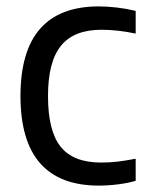

<svg xmlns="http://www.w3.org/2000/svg" viewBox="-20 -570 484 600"><path d="M289 10Q44 10 44 -270Q44 -550 289 -550Q315 -550 345 -546.5Q375 -543 404 -536V-465Q348 -477 297 -477Q211 -477 170.5 -427Q130 -377 130 -270Q130 -161 169.5 -111.5Q209 -62 296 -62Q323 -62 348 -65Q373 -68 404 -74V-5Q381 2 349.5 6Q318 10 289 10Z"/></svg>

Font: Encode Sans Narrow
Style: Regular
Weight: 400
Designer: Pablo Impallari, Andres Torresi
Foundry: Pablo Impallari, Andres Torresi
Version: Version 1.000; ttfautohint (v1.00) -l 8 -r 50 -G 200 -x 14 -